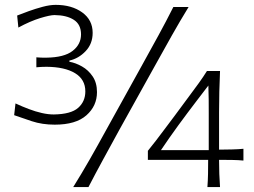

<svg xmlns="http://www.w3.org/2000/svg" viewBox="-20 -761 1032 781"><path d="M202.6 -253.9Q288.6 -253.9 331.5 -292Q374.5 -330.1 374.5 -386.2Q374.5 -424.3 356.9 -450.2Q339.4 -476.1 313.5 -490.7Q287.6 -505.4 262.2 -509.8V-514.6Q299.8 -522.9 328.4 -553Q356.9 -583 356.9 -627.4Q356.9 -679.7 314.5 -710.4Q272 -741.2 206.5 -741.2Q183.1 -741.2 153.8 -733.4Q124.5 -725.6 96.9 -715.6Q69.3 -705.6 49.8 -697.8L54.7 -648.9Q102.5 -674.8 143.1 -687.3Q183.6 -699.7 201.7 -699.7Q251 -699.2 280.3 -680.4Q309.6 -661.6 309.6 -621.1Q309.6 -580.6 275.4 -554Q241.2 -527.3 168 -526.4Q157.7 -526.4 147.7 -526.6Q137.7 -526.9 127.9 -527.8V-487.3Q138.2 -488.3 148.4 -488.8Q158.7 -489.3 168.9 -489.3Q243.2 -488.8 285.2 -463.4Q327.1 -438 327.1 -389.2Q327.1 -348.1 297.9 -322.3Q268.6 -296.4 198.7 -295.4Q175.8 -295.4 150.1 -301.3Q124.5 -307.1 97.4 -317.4Q70.3 -327.6 43 -340.3L37.6 -292.5Q66.4 -282.2 108.9 -268.1Q151.4 -253.9 202.6 -253.9ZM277.8 0H339.8Q369.1 -56.6 398.7 -110.8Q428.2 -165 466.8 -235.4L608.4 -490.2Q648.9 -563 679.9 -618.2Q710.9 -673.3 747.1 -732.4H685.1Q655.3 -673.3 625.2 -618.2Q595.2 -563 554.7 -490.2L413.6 -235.4Q375 -165 344 -110.8Q313 -56.6 277.8 0ZM871.1 -110.8Q896 -110.8 923.3 -110.4Q950.7 -109.9 970.2 -107.9V-155.8Q950.7 -153.8 923.3 -153.1Q896 -152.3 871.1 -152.3V-305.2Q871.1 -346.2 872.1 -387.7Q873 -429.2 875 -472.2H821.8Q807.1 -448.7 789.6 -424.3Q772 -399.9 754.4 -376.5L690.4 -290Q673.8 -268.1 653.8 -241.2Q633.8 -214.4 614.7 -189.5Q595.7 -164.6 581.5 -147.5V-110.8H826.7Q826.7 -78.6 826.2 -53.5Q825.7 -28.3 823.7 0H875Q873 -28.3 872.1 -53.5Q871.1 -78.6 871.1 -110.8ZM634.8 -150.4Q668.5 -200.7 705.6 -251.5Q742.7 -302.2 781.2 -352.5L827.6 -413.1Q828.6 -384.8 828.9 -356.2Q829.1 -327.6 829.1 -299.3V-150.4Z"/></svg>

Font: Pinar FD VF
Style: Regular
Weight: 300
Designer: Amin Abedi
Version: Version 2.000